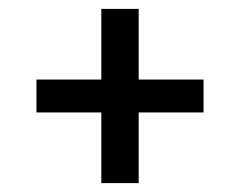

<svg xmlns="http://www.w3.org/2000/svg" viewBox="-20 -556 540 432"><path d="M208 -144V-303H62V-377H208V-536H292V-377H438V-303H292V-144Z"/></svg>

Font: Iosevka Fixed Medium
Style: Regular
Weight: 500
Monospace: yes
Designer: Belleve Invis
Foundry: Belleve Invis
Version: Version 32.3.0